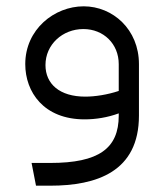

<svg xmlns="http://www.w3.org/2000/svg" viewBox="-20 -378 520 608"><path d="M245 -358C152 -358 60 -285 60 -175C60 -87 118 0 248 0C283 0 321 -6 356 -19V-12C356 92 293 138 139 138H80L94 210H139C286 210 420 166 420 -12V-175C420 -285 337 -358 245 -358ZM250 -72C169 -72 124 -112 124 -172C124 -237 178 -286 244 -286C308 -286 356 -239 356 -175V-90C320 -78 281 -72 250 -72Z"/></svg>

Font: UULA Sans
Style: Regular
Weight: 400
Designer: Mohamed Gaber, Laura Garcia Mut
Foundry: Kief Type Foundry
Version: Version 3.006;hotconv 1.0.109;makeotfexe 2.5.65596